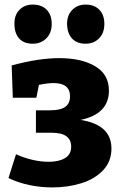

<svg xmlns="http://www.w3.org/2000/svg" viewBox="-20 -805 531 839"><path d="M467 -156Q467 -100 431 -61.5Q395 -23 336 -4.5Q277 14 208 14Q157 14 107.5 3.5Q58 -7 17 -27L50 -131Q85 -115 122 -106.5Q159 -98 193 -98Q237 -98 264 -114Q291 -130 291 -164Q291 -225 206 -225H137V-323H199Q244 -323 265 -338Q286 -353 286 -384Q286 -442 214 -442Q187 -442 150 -434L139 -378H36L31 -519Q149 -551 239 -551Q336 -551 396 -515.5Q456 -480 456 -409Q456 -307 332 -281Q467 -260 467 -156ZM43 -702Q43 -740 65.5 -762.5Q88 -785 123 -785Q162 -785 184 -762.5Q206 -740 206 -700Q206 -661 182.5 -637.5Q159 -614 123 -614Q84 -614 63.5 -637Q43 -660 43 -702ZM273 -700Q273 -739 296 -762Q319 -785 354 -785Q392 -785 414 -762.5Q436 -740 436 -700Q436 -661 413 -637.5Q390 -614 354 -614Q316 -614 295 -636.5Q274 -659 273 -700Z"/></svg>

Font: Bitter Pro ExtraBold
Style: Regular
Weight: 800
Designer: Sol Matas, and Bitter project Authors
Foundry: Sol Matas
Version: Version 1.010